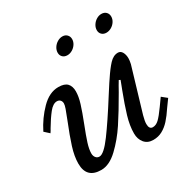

<svg xmlns="http://www.w3.org/2000/svg" viewBox="-148 -769 900 914"><g transform="rotate(-30 302.0 -312.0)"><path d="M173.3 -435.1Q124 -435.1 79.6 -390.1Q35.2 -345.2 5.9 -286.6L31.7 -263.2Q35.2 -267.6 38.1 -272.9Q41 -278.3 43.9 -283.2Q68.4 -324.7 90.3 -352.3Q112.3 -379.9 133.8 -379.9Q145 -379.9 151.6 -372.8Q158.2 -365.7 158.2 -354.5Q158.2 -345.2 152.1 -327.9Q146 -310.5 131.3 -273.4Q105 -208.5 89.6 -159.7Q74.2 -110.8 74.2 -71.3Q74.2 9.3 154.8 9.3Q199.2 9.3 244.9 -33.9Q290.5 -77.1 327.6 -133.3Q364.7 -189.5 410.6 -269.5Q427.7 -300.8 439.9 -320.3L447.8 -316.4L435.5 -284.2L430.2 -270.5Q405.3 -205.6 390.4 -155.8Q375.5 -106 375.5 -63.5Q375.5 -32.2 392.6 -11.5Q409.7 9.3 440.9 9.3Q468.3 9.3 490.7 -2.9Q513.2 -15.1 532.2 -36.1Q551.3 -57.1 573.2 -90.3L601.1 -128.9L573.2 -151.4L544.9 -111.8Q518.1 -74.2 502.2 -59.3Q486.3 -44.4 468.8 -44.4Q448.7 -44.4 448.7 -73.2Q448.7 -88.9 456.5 -117.2L527.8 -356.9Q531.7 -374.5 531.7 -386.7Q531.7 -406.7 523.7 -420.9Q515.6 -435.1 501 -435.1Q476.1 -435.1 454.3 -411.9Q432.6 -388.7 405.8 -348.1L393.6 -330.1Q384.8 -316.9 359.4 -276.9Q295.4 -175.3 249.3 -112.8Q203.1 -50.3 178.7 -50.3Q166.5 -50.3 159.2 -59.6Q151.9 -68.8 151.9 -82.5Q151.9 -105 161.9 -136.7Q171.9 -168.5 191.9 -219.2Q213.9 -275.4 225.1 -311.8Q236.3 -348.1 236.3 -376Q236.3 -404.3 221.7 -419.7Q207 -435.1 173.3 -435.1ZM288.1 -544.4Q301.8 -544.4 315.2 -552.2Q328.6 -560.1 336.9 -573Q345.2 -585.9 345.2 -600.1Q345.2 -614.7 335.7 -624.5Q326.2 -634.3 310.5 -634.3Q296.4 -634.3 283 -626.2Q269.5 -618.2 261.2 -605Q252.9 -591.8 252.9 -577.6Q252.9 -563 262.5 -553.7Q272 -544.4 288.1 -544.4ZM502.4 -544.4Q516.6 -544.4 530 -552.2Q543.5 -560.1 551.8 -573Q560.1 -585.9 560.1 -600.1Q560.1 -615.2 550.5 -624.8Q541 -634.3 524.9 -634.3Q510.7 -634.3 497.6 -626.2Q484.4 -618.2 476.1 -605Q467.8 -591.8 467.8 -577.6Q467.8 -563 477.3 -553.7Q486.8 -544.4 502.4 -544.4Z"/></g></svg>

Font: Radley
Style: Italic
Weight: 400
Italic angle: -12°
Designer: Vernon Adams
Foundry: Vernon Adams
Version: Version 1.003; ttfautohint (v1.6)